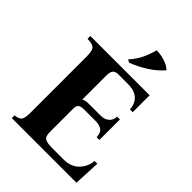

<svg xmlns="http://www.w3.org/2000/svg" viewBox="-247 -1002 1124 1124"><g transform="rotate(45 315.0 -440.0)"><path d="M58 0V-23Q87 -25 100 -38Q113 -51 113 -100V-565Q113 -614 98.5 -627.5Q84 -641 43 -642V-665H534V-525H511Q509 -568 481.5 -595Q454 -622 397 -622H317Q296 -622 284.5 -611Q273 -600 273 -565V-368Q281 -374 292.5 -376Q304 -378 320 -378H417Q447 -378 467 -395Q487 -412 488 -442H511V-272H488Q487 -309 467 -322Q447 -335 417 -335H322Q295 -335 284 -326Q273 -317 273 -291V-100Q273 -65 288.5 -54Q304 -43 349 -43H444Q504 -43 539 -79Q574 -115 578 -165H601L593 0ZM377 -880Q394 -881 417.5 -876.5Q441 -872 463.5 -862.5Q486 -853 500 -838Q466 -798 417.5 -767Q369 -736 315 -715L296 -724Q331 -763 349 -802Q367 -841 377 -880Z"/></g></svg>

Font: Bona Nova SC
Style: Bold
Weight: 700
Designer: Mateusz Machalski
Foundry: Capitalics
Version: Version 4.001; ttfautohint (v1.8.4.7-5d5b)